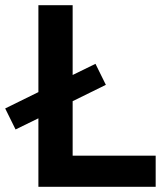

<svg xmlns="http://www.w3.org/2000/svg" viewBox="-24 -720 632 740"><path d="M124 0V-264L36 -221L-4 -302L124 -365V-700H256V-431L344 -474L384 -393L256 -330V-120H576V0Z"/></svg>

Font: Space Grotesk Frontify
Style: Bold
Weight: 700
Designer: Florian Karsten
Version: Version 2.000